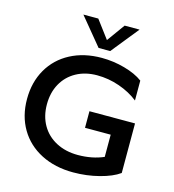

<svg xmlns="http://www.w3.org/2000/svg" viewBox="-129 -1001 1017 1119"><g transform="rotate(15 380.0 -442.0)"><path d="M690 -359V-60Q647 -29 571.5 -9.5Q496 10 415 10Q305 10 221 -33Q137 -76 91 -154Q45 -232 45 -334Q45 -436 90 -514Q135 -592 216.5 -635Q298 -678 405 -678Q475 -678 543.5 -659Q612 -640 655 -608V-488Q606 -527 540 -550Q474 -573 405 -573Q334 -573 279.5 -543Q225 -513 195 -459Q165 -405 165 -334Q165 -263 196 -209Q227 -155 284 -125Q341 -95 415 -95Q501 -95 570 -125V-259H415V-359ZM371 -729 235 -894H325L406 -786L484 -894H574L441 -729Z"/></g></svg>

Font: Madhuban Medium
Style: Regular
Weight: 500
Designer: jaikishan Patel
Foundry: MagicType
Version: Version 1.000